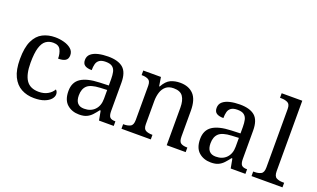

<svg xmlns="http://www.w3.org/2000/svg" viewBox="-80 -1202 2732 1655"><g transform="rotate(20 1286.5 -375.0)"><path d="M283 10Q217 10 165.5 -18Q114 -46 84.5 -106.5Q55 -167 55 -265Q55 -372 84.5 -433.5Q114 -495 164.5 -520.5Q215 -546 278 -546Q320 -546 360 -535Q400 -524 426 -501.5Q452 -479 452 -444Q452 -410 429.5 -395.5Q407 -381 363 -381Q363 -428 345.5 -462Q328 -496 278 -496Q240 -496 211.5 -476Q183 -456 167.5 -406Q152 -356 152 -266Q152 -160 187.5 -107.5Q223 -55 303 -55Q350 -55 384.5 -74.5Q419 -94 436 -125Q453 -111 453 -86Q453 -63 434 -41Q415 -19 377.5 -4.5Q340 10 283 10Z M697 10Q630 10 586 -29Q542 -68 542 -150Q542 -230 598.5 -268Q655 -306 770 -310L853 -313V-373Q853 -409 847 -436.5Q841 -464 821 -480Q801 -496 760 -496Q722 -496 702 -482Q682 -468 675.5 -443.5Q669 -419 669 -387Q627 -387 605.5 -401.5Q584 -416 584 -450Q584 -485 608.5 -506Q633 -527 674 -536.5Q715 -546 764 -546Q856 -546 901.5 -507Q947 -468 947 -373V-114Q947 -72 961 -57Q975 -42 1009 -42H1012V0H877L861 -86H853Q832 -58 812 -36.5Q792 -15 765.5 -2.5Q739 10 697 10ZM720 -52Q781 -52 817 -89.5Q853 -127 853 -191V-272L789 -269Q704 -265 671.5 -234.5Q639 -204 639 -145Q639 -52 720 -52Z M1083 0V-42H1091Q1125 -42 1149 -54.5Q1173 -67 1173 -114V-426Q1173 -470 1149.5 -482Q1126 -494 1093 -494H1088V-536H1250L1263 -455H1268Q1299 -511 1337.5 -528.5Q1376 -546 1424 -546Q1503 -546 1547.5 -499.5Q1592 -453 1592 -350V-114Q1592 -67 1612.5 -54.5Q1633 -42 1667 -42H1672V0H1498V-345Q1498 -410 1473.5 -446Q1449 -482 1388 -482Q1343 -482 1316.5 -459.5Q1290 -437 1278.5 -400Q1267 -363 1267 -320V-109Q1267 -65 1290.5 -53.5Q1314 -42 1347 -42H1352V0Z M1905 10Q1838 10 1794 -29Q1750 -68 1750 -150Q1750 -230 1806.5 -268Q1863 -306 1978 -310L2061 -313V-373Q2061 -409 2055 -436.5Q2049 -464 2029 -480Q2009 -496 1968 -496Q1930 -496 1910 -482Q1890 -468 1883.5 -443.5Q1877 -419 1877 -387Q1835 -387 1813.5 -401.5Q1792 -416 1792 -450Q1792 -485 1816.5 -506Q1841 -527 1882 -536.5Q1923 -546 1972 -546Q2064 -546 2109.5 -507Q2155 -468 2155 -373V-114Q2155 -72 2169 -57Q2183 -42 2217 -42H2220V0H2085L2069 -86H2061Q2040 -58 2020 -36.5Q2000 -15 1973.5 -2.5Q1947 10 1905 10ZM1928 -52Q1989 -52 2025 -89.5Q2061 -127 2061 -191V-272L1997 -269Q1912 -265 1879.5 -234.5Q1847 -204 1847 -145Q1847 -52 1928 -52Z M2276 0V-42H2289Q2323 -42 2347 -54.5Q2371 -67 2371 -114V-650Q2371 -694 2346.5 -706Q2322 -718 2289 -718H2276V-760H2465V-114Q2465 -67 2489 -54.5Q2513 -42 2547 -42H2560V0Z"/></g></svg>

Font: Noto Serif Old Uyghur
Style: Regular
Weight: 400
Designer: Lewis McGuffie
Foundry: Google LLC
Version: Version 1.003; ttfautohint (v1.8.4.7-5d5b)